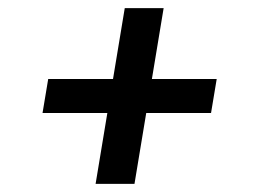

<svg xmlns="http://www.w3.org/2000/svg" viewBox="-20 -577 640 474"><path d="M216 -123 245 -298H85L99 -382H259L288 -557H384L355 -382H515L501 -298H341L312 -123Z"/></svg>

Font: Iosevka Slab MdExObl
Style: Regular
Weight: 500
Width: 7
Italic angle: -9°
Monospace: yes
Designer: Belleve Invis
Foundry: Belleve Invis
Version: Version 11.1.1; ttfautohint (v1.8.3)